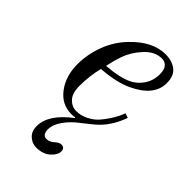

<svg xmlns="http://www.w3.org/2000/svg" viewBox="-207 -530 824 824"><g transform="rotate(45 205.0 -118.0)"><path d="M144 -240Q217 -245 261 -265Q292 -279 312.5 -309Q333 -339 333 -378Q333 -406 321.5 -419Q310 -432 291 -432Q250 -432 215 -395Q180 -358 164 -313Q152 -279 144 -240ZM52 -158Q52 -218 74 -277Q96 -336 140 -381Q212 -456 290 -456Q330 -456 355.5 -436Q381 -416 381 -372Q381 -294 280 -247Q228 -222 138 -215Q124 -159 124 -98Q124 -54 144 -33Q164 -12 191 -12Q218 -12 244 -25Q270 -38 286 -55.5Q302 -73 316.5 -95.5Q331 -118 337 -131Q343 -144 347 -155L368 -148Q340 -70 286 -26L236 14Q206 36 183 68Q160 100 160 130Q160 144 166 153.5Q172 163 184 163Q202 163 216 151Q234 134 247 134Q268 134 268 156Q268 177 244 198.5Q220 220 180 220Q154 220 135 202Q116 184 116 154Q116 82 208 13L207 10Q193 12 186 12Q126 12 89 -37.5Q52 -87 52 -158Z"/></g></svg>

Font: Old Standard TT
Style: Italic
Weight: 400
Italic angle: -15.2°
Designer: Alexey Kryukov <alexios@thessalonica.org.ru>
Version: Version 2.2